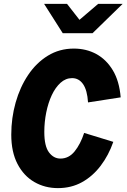

<svg xmlns="http://www.w3.org/2000/svg" viewBox="-20 -959 651 988"><path d="M278 9Q211 9 156.5 -22.5Q102 -54 70 -115.5Q38 -177 38 -266Q38 -352 60.5 -431.5Q83 -511 125 -573.5Q167 -636 226.5 -672.5Q286 -709 360 -709Q424 -709 475.5 -681Q527 -653 560.5 -597.5Q594 -542 601 -458L433 -432Q429 -495 407.5 -526Q386 -557 351 -557Q318 -557 291.5 -533Q265 -509 246.5 -469.5Q228 -430 218 -380.5Q208 -331 208 -280Q208 -207 232 -175Q256 -143 291 -143Q334 -143 364 -180Q394 -217 413 -275L563 -229Q539 -160 498 -106Q457 -52 402 -21.5Q347 9 278 9ZM303 -788 207 -939H325L389 -857L485 -939H611L456 -788Z"/></svg>

Font: Red Hat Mono
Style: Italic
Weight: 300
Italic angle: -12°
Monospace: yes
Designer: Pentagram, MCKL
Foundry: Pentagram, MCKL
Version: Version 1.023